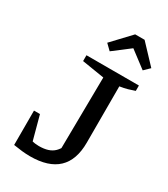

<svg xmlns="http://www.w3.org/2000/svg" viewBox="-221 -1005 971 1113"><g transform="rotate(30 264.5 -448.5)"><path d="M57 -1 68 -94Q101 -81 130 -74Q159 -67 183 -67Q218 -67 243 -75Q268 -83 285 -99.5Q302 -116 315 -143L303 -83L309 -598L160 -622V-661H511V-625Q491 -618 467.5 -611Q444 -604 415 -600V-223Q415 10 169 10Q143 10 115 7Q87 4 57 -1ZM57 -1V-231H97L159 -1ZM407 -907 523 -784 486 -748 375 -832 265 -748 228 -784 344 -907Z"/></g></svg>

Font: Piazzolla Thin SemiBold
Style: Regular
Weight: 600
Version: Version 2.005